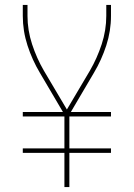

<svg xmlns="http://www.w3.org/2000/svg" viewBox="-20 -755 540 775"><path d="M240 0V-138H72V-156H240V-285H72V-303H234L141 -461Q110 -513 91 -571.5Q72 -630 72 -691V-735H91V-691Q91 -633 109.5 -576.5Q128 -520 157 -470L250 -313L343 -470Q372 -520 390.5 -576.5Q409 -633 409 -691V-735H428V-691Q428 -630 409 -571.5Q390 -513 359 -461L266 -303H428V-285H260V-156H428V-138H260V0Z"/></svg>

Font: Iosevka Term Curly Thin
Style: Regular
Weight: 100
Designer: Belleve Invis
Foundry: Belleve Invis
Version: Version 32.3.0